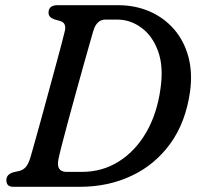

<svg xmlns="http://www.w3.org/2000/svg" viewBox="-20 -720 760 740"><path d="M4.5 -25.5Q4.5 -48 31.5 -56L56 -61.5Q69.5 -65.5 79.2 -76Q89 -86.5 97.5 -114Q102 -129.5 112.5 -166.8Q123 -204 136.8 -254Q150.5 -304 165.2 -358.2Q180 -412.5 193.5 -462.2Q207 -512 216.8 -549Q226.5 -586 230 -601Q237 -631.5 212 -639L189 -645.5Q167 -653.5 167 -671Q167 -700 202 -700H434.5Q501.5 -700 557 -675.8Q612.5 -651.5 651 -607Q689.5 -562.5 706 -501.5Q722.5 -440.5 712.5 -367.5Q696 -249 636.8 -167Q577.5 -85 487.2 -42.5Q397 0 287.5 0H32Q16.5 0 10.5 -7Q4.5 -14 4.5 -25.5ZM295.5 -57.5Q374.5 -57.5 438.2 -97.8Q502 -138 543.8 -210.2Q585.5 -282.5 598.5 -378Q611 -462.5 589.5 -522Q568 -581.5 525.2 -613Q482.5 -644.5 432 -644.5H386Q352.5 -644.5 339.5 -600.5Q336 -589 325.8 -552.8Q315.5 -516.5 301.2 -465.8Q287 -415 271.5 -358.8Q256 -302.5 241.8 -250.2Q227.5 -198 217.8 -159.2Q208 -120.5 205 -105Q196 -57.5 237 -57.5Z"/></svg>

Font: Fraunces 72pt SuperSoft
Style: Italic
Weight: 400
Italic angle: -16°
Version: Version 1.000;[b76b70a41]